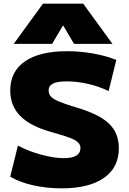

<svg xmlns="http://www.w3.org/2000/svg" viewBox="-20 -1020 706 1050"><path d="M36 -54 78 -224Q130 -195 202.5 -175Q275 -155 330 -155Q374 -155 397 -169Q420 -183 420 -210Q420 -228 407 -241Q394 -254 361.5 -266.5Q329 -279 264 -297Q147 -329 91.5 -385Q36 -441 36 -525Q36 -629 116.5 -684.5Q197 -740 347 -740Q420 -740 491.5 -727Q563 -714 616 -692L574 -522Q520 -548 460.5 -561.5Q401 -575 344 -575Q294 -575 270 -563Q246 -551 246 -526Q246 -506 258 -492.5Q270 -479 301 -465.5Q332 -452 392 -434Q520 -397 575 -345Q630 -293 630 -210Q630 -104 548.5 -47Q467 10 317 10Q234 10 159.5 -7Q85 -24 36 -54ZM215 -1000H435L595 -780H385L326 -880H324L265 -780H55Z"/></svg>

Font: Enso Black
Style: Regular
Weight: 900
Designer: Coji Morishita
Foundry: UNDERFOREST DESIGN
Version: Version 1.000